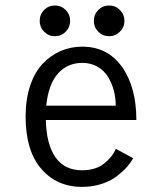

<svg xmlns="http://www.w3.org/2000/svg" viewBox="-20 -686 610 716"><path d="M184.5 -551Q161 -551 144.5 -567.8Q128 -584.5 128 -608Q128 -632 144.5 -648.8Q161 -665.5 184.5 -665.5Q208.5 -665.5 225 -648.8Q241.5 -632 241.5 -608Q241.5 -584.5 225 -567.8Q208.5 -551 184.5 -551ZM387 -551Q363 -551 346.5 -567.8Q330 -584.5 330 -608Q330 -632 346.5 -648.8Q363 -665.5 387 -665.5Q410.5 -665.5 427.2 -648.8Q444 -632 444 -608Q444 -584.5 427.2 -567.8Q410.5 -551 387 -551ZM476.5 -96Q468 -80 453.5 -63.5Q439 -47 416.2 -29.2Q393.5 -11.5 359.2 -0.2Q325 11 286 11Q192 11 133.8 -56.5Q75.5 -124 75.5 -251.5Q75.5 -316 92.5 -366.5Q109.5 -417 139 -448.2Q168.5 -479.5 206.2 -495.8Q244 -512 287 -512Q381 -512 434.8 -436.8Q488.5 -361.5 488.5 -238.5H151Q153 -147.5 187 -99.2Q221 -51 286 -51Q336.5 -51 368 -76Q399.5 -101 412 -131ZM287 -451.5Q232 -451.5 196.2 -411.8Q160.5 -372 152.5 -292H411.5Q411.5 -321 404.5 -348Q397.5 -375 383.2 -398.8Q369 -422.5 344 -437Q319 -451.5 287 -451.5Z"/></svg>

Font: League Mono Narrow Light
Style: Regular
Weight: 300
Width: 3
Designer: Tyler Finck
Foundry: The League of Moveable Type / Tyler Finck
Version: Version 2.210